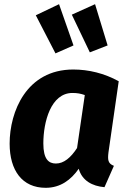

<svg xmlns="http://www.w3.org/2000/svg" viewBox="-20 -880 612 917"><path d="M262 -860 151 -807 245 -625 331 -663ZM434 -860 323 -810 409 -630 494 -663ZM330 -548C106 -548 26 -346 26 -194C26 -66 86 17 198 17C269 17 319 -21 356 -74C372 -17 421 9 479 14L524 -88C495 -99 494 -117 498 -152L547 -492C478 -530 403 -548 330 -548ZM326 -436C349 -436 365 -433 385 -426L348 -173C318 -127 285 -99 247 -99C212 -99 187 -120 187 -195C187 -298 223 -436 326 -436Z"/></svg>

Font: Fira Sans
Style: Bold Italic
Weight: 700
Italic angle: -8°
Designer: bBox Type GmbH & Carrois Corporate GbR & Edenspiekermann AG
Foundry: bBox Type GmbH & Carrois Corporate GbR & Edenspiekermann AG
Version: Version 4.301;PS 004.301;hotconv 1.0.88;makeotf.lib2.5.64775